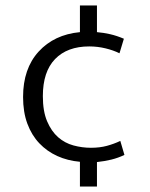

<svg xmlns="http://www.w3.org/2000/svg" viewBox="-20 -659 545 699"><path d="M311 -121Q343 -121 369 -128Q395 -135 418 -146L433 -95Q410 -84 385.5 -78Q361 -72 333 -69V20H271V-70Q226 -74 188.5 -91Q151 -108 123 -137.5Q95 -167 79.5 -209Q64 -251 64 -306Q64 -409 120.5 -471Q177 -533 271 -542V-639H333V-542Q357 -540 381 -534.5Q405 -529 431 -518L415 -465Q393 -476 364 -483Q335 -490 305 -490Q225 -490 180.5 -444Q136 -398 136 -309Q136 -254 151.5 -217.5Q167 -181 191.5 -159.5Q216 -138 247.5 -129.5Q279 -121 311 -121Z"/></svg>

Font: Ek Mukta Light
Style: Regular
Weight: 300
Designer: Girish Dalvi and Yashodeep Gholap
Foundry: Ek Type
Version: Version 2.538;PS 1.002;hotconv 16.6.51;makeotf.lib2.5.65220;